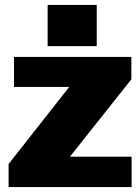

<svg xmlns="http://www.w3.org/2000/svg" viewBox="-20 -762 571 782"><path d="M15 -94 262 -408H37V-530H515V-439L265 -124H516V0H15ZM374 -574H174V-742H374Z"/></svg>

Font: Morrison Black
Style: Regular
Weight: 900
Designer: Pablo Impallari, Rodrigo Fuenzalida (Modified by Dan O. Williams)
Version: Version 0.03;June 6, 2019;FontCreator 11.5.0.2425 64-bit; tt